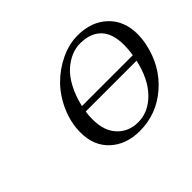

<svg xmlns="http://www.w3.org/2000/svg" viewBox="-136 -898 1148 1148"><g transform="rotate(-45 438.0 -324.0)"><path d="M867.2 -329.1Q835.4 -178.7 726.8 -84.5Q618.2 9.8 475.1 9.8Q361.3 9.8 289.6 -56.2Q217.8 -122.1 217.8 -233.9Q217.8 -317.9 252.7 -397.2Q287.6 -476.6 343.5 -533.2Q399.4 -589.8 471.7 -624Q543.9 -658.2 616.2 -658.2Q732.4 -658.2 804.2 -590.6Q876 -522.9 876 -409.2Q876 -371.1 867.2 -329.1ZM766.1 -340.8Q772.9 -381.3 772.9 -421.9Q772.9 -518.1 726.1 -565.9Q679.2 -613.8 592.8 -613.8Q555.7 -613.8 518.8 -598.6Q481.9 -583.5 446.5 -552.5Q411.1 -521.5 381.8 -467Q352.5 -412.6 335.9 -340.8ZM758.8 -301.8H329.1Q324.2 -274.4 324.2 -240.2Q324.2 -141.6 375.2 -87.9Q426.3 -34.2 505.9 -34.2Q592.3 -34.2 661.4 -104.5Q730.5 -174.8 758.8 -301.8Z"/></g></svg>

Font: Linear Smooth
Style: Italic
Weight: 400
Designer: Philipp H. Poll, Flanker
Foundry: Philipp H. Poll, reworked by Flanker
Version: Version 1.061 | FøM Fix